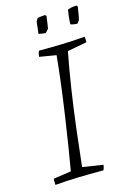

<svg xmlns="http://www.w3.org/2000/svg" viewBox="-123 -862 615 929"><g transform="rotate(-15 184.0 -398.0)"><path d="M35 8Q34 -8 35 -23L124 -36Q133 -87 144 -156.5Q155 -226 166.5 -304Q178 -382 187.5 -458Q197 -534 203 -597L119 -611Q120 -627 126 -640Q186 -640 241.5 -641.5Q297 -643 357 -648Q358 -641 358.5 -634Q359 -627 358 -620L261 -602Q245 -521 230 -423Q215 -325 203 -226Q191 -127 182 -42L285 -26Q284 -19 282.5 -13Q281 -7 278 0Q208 0 151 1.5Q94 3 35 8ZM306 -724Q306 -741 308.5 -761.5Q311 -782 313 -795Q329 -803 358 -804L363 -798Q360 -778 356.5 -758Q353 -738 351 -733Q349 -730 345.5 -725Q342 -720 339 -718Q334 -718 323 -719.5Q312 -721 306 -724ZM145 -719 152 -780Q154 -783 157 -787.5Q160 -792 161 -794Q166 -796 177.5 -797Q189 -798 199 -799L205 -793Q204 -785 202 -772Q200 -759 198.5 -747Q197 -735 196 -732Q188 -721 180 -714Q174 -714 161.5 -716Q149 -718 145 -719Z"/></g></svg>

Font: Labrada Lght
Style: Italic
Weight: 300
Italic angle: -7°
Designer: Mercedes Jáuregui
Foundry: Omnibus-Type Team
Version: Version 1.000; ttfautohint (v1.8.4.7-5d5b)